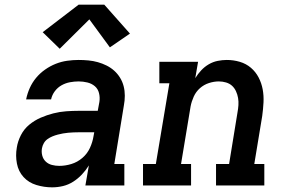

<svg xmlns="http://www.w3.org/2000/svg" viewBox="-20 -795 1240 823"><path d="M203 8Q169 8 136 -2Q103 -12 81 -36Q59 -60 52.5 -94Q46 -128 52 -162Q56 -189 69.5 -215.5Q83 -242 105.5 -260.5Q128 -279 154.5 -290.5Q181 -302 208.5 -309Q236 -316 263.5 -318Q291 -320 318 -320H399L406 -358Q409 -377 404.5 -395.5Q400 -414 386.5 -425.5Q373 -437 354.5 -441.5Q336 -446 317 -446Q299 -446 280 -442.5Q261 -439 244 -429.5Q227 -420 215 -404Q203 -388 199 -369H92Q97 -394 107.5 -417.5Q118 -441 134.5 -461Q151 -481 173 -496.5Q195 -512 219 -521.5Q243 -531 268 -534.5Q293 -538 317 -538Q338 -538 359 -536Q380 -534 399.5 -528.5Q419 -523 437 -514Q455 -505 469.5 -492Q484 -479 494.5 -462Q505 -445 510 -425.5Q515 -406 515 -385Q515 -364 511 -343L470 -92H513V0H346L361 -86Q348 -65 331 -47Q314 -29 293.5 -16Q273 -3 250 2.5Q227 8 204 8Q204 8 204 8Q204 8 203 8ZM234 -84Q260 -84 286 -92Q312 -100 333 -118Q354 -136 365.5 -161Q377 -186 381 -212L384 -228H318Q306 -228 295 -227.5Q284 -227 272.5 -226Q261 -225 250 -223Q239 -221 227.5 -218Q216 -215 205 -210.5Q194 -206 184 -199Q174 -192 168 -181.5Q162 -171 160 -160Q157 -144 161 -128.5Q165 -113 176 -102.5Q187 -92 202.5 -88Q218 -84 234 -84ZM236 -586 163 -657 317 -775H427L537 -651L451 -592L363 -712Z M593 0V-92H648L706 -438H663V-530H829L817 -460Q828 -478 842.5 -493.5Q857 -509 875 -519.5Q893 -530 913 -534Q933 -538 952 -538Q981 -538 1008 -530Q1035 -522 1055.5 -504.5Q1076 -487 1088.5 -463Q1101 -439 1106 -412Q1111 -385 1109.5 -356Q1108 -327 1104 -298L1070 -92H1113V0H906V-92H962L998 -313Q1001 -329 1002 -344.5Q1003 -360 1000.5 -375Q998 -390 991.5 -404Q985 -418 974.5 -427.5Q964 -437 949 -441.5Q934 -446 918 -446Q897 -446 875.5 -439Q854 -432 837 -417Q820 -402 810.5 -381Q801 -360 797 -339L756 -92H799V0Z"/></svg>

Font: Iosevka Curly Slab SmBdExObl
Style: Regular
Weight: 600
Width: 7
Italic angle: -9°
Monospace: yes
Designer: Belleve Invis
Foundry: Belleve Invis
Version: Version 11.1.0; ttfautohint (v1.8.3)